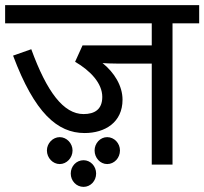

<svg xmlns="http://www.w3.org/2000/svg" viewBox="-20 -642 797 749"><path d="M653 -551H757V-622H0V-551H572V-465H302L273 -401C333 -366 379 -317 379 -264C379 -215 349 -197 306 -197C228 -197 163 -283 102 -450L31 -425C115 -201 204 -123 310 -123C390 -123 458 -165 458 -253C458 -307 426 -359 380 -396C392 -395 409 -394 435 -394H572V0H653ZM349 -55C349 -26 371 -2 398 -2C426 -2 448 -26 448 -55C448 -83 426 -107 398 -107C371 -107 349 -83 349 -55ZM163 -55C163 -26 186 -2 213 -2C240 -2 263 -26 263 -55C263 -83 240 -107 213 -107C186 -107 163 -83 163 -55ZM256 35C256 64 278 87 306 87C333 87 355 64 355 35C355 6 333 -17 306 -17C278 -17 256 6 256 35Z"/></svg>

Font: Noto Sans Devanagari UI
Style: Regular
Weight: 400
Designer: Jelle Bosma - Monotype Design Team
Foundry: Monotype Imaging Inc.
Version: Version 2.003